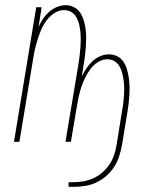

<svg xmlns="http://www.w3.org/2000/svg" viewBox="-20 -548 640 742"><path d="M245 174V156H266Q285 156 304 152.5Q323 149 341.5 140.5Q360 132 375.5 118.5Q391 105 402.5 88Q414 71 420.5 52.5Q427 34 430 15L451 -115Q454 -130 456 -145.5Q458 -161 459 -176Q460 -191 460 -206Q460 -221 458 -236Q456 -251 452.5 -265Q449 -279 442 -291.5Q435 -304 422.5 -311.5Q410 -319 395 -319Q376 -319 358.5 -308Q341 -297 329 -280.5Q317 -264 308.5 -246.5Q300 -229 294 -210.5Q288 -192 284 -173.5Q280 -155 277 -136L254 0H233L284 -305Q286 -320 288 -335.5Q290 -351 291 -366Q292 -381 292 -396Q292 -411 290.5 -426Q289 -441 285.5 -455Q282 -469 275 -481.5Q268 -494 255.5 -501.5Q243 -509 227 -509Q209 -509 191.5 -498Q174 -487 161.5 -471Q149 -455 141 -437Q133 -419 127 -400.5Q121 -382 116.5 -363.5Q112 -345 109 -326L55 0H34L120 -520H141L129 -444Q136 -460 146 -475Q156 -490 169.5 -502Q183 -514 200 -521Q217 -528 233 -528Q251 -528 265.5 -520.5Q280 -513 289 -500Q298 -487 303 -471Q308 -455 310.5 -438.5Q313 -422 313 -405Q313 -388 312 -371Q311 -354 309 -336.5Q307 -319 304 -302L296 -253Q304 -269 314 -284Q324 -299 337.5 -311.5Q351 -324 367.5 -331Q384 -338 401 -338Q418 -338 433 -330.5Q448 -323 457 -309.5Q466 -296 470.5 -280.5Q475 -265 477.5 -248.5Q480 -232 480.5 -215Q481 -198 480 -180.5Q479 -163 477 -146Q475 -129 472 -112L451 15Q447 36 440 57.5Q433 79 420.5 98Q408 117 390 132.5Q372 148 351.5 157.5Q331 167 309 170.5Q287 174 266 174Z"/></svg>

Font: Iosevka SS04 Thin Extended
Style: Italic
Weight: 100
Width: 7
Italic angle: -9°
Monospace: yes
Designer: Belleve Invis
Foundry: Belleve Invis
Version: Version 19.0.0; ttfautohint (v1.8.4)